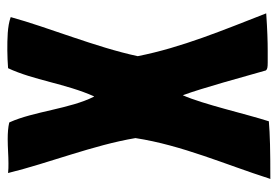

<svg xmlns="http://www.w3.org/2000/svg" viewBox="-134 -606 740 511"><g transform="rotate(90 235.5 -350.0)"><path d="M114 0C130 0 146 -1 161 -2C193 -70 202 -155 236 -231L237 -230C269 -167 276 -70 305 -6L306 -5C319 -2 333 -1 350 -1C373 -1 393 -3 414 -3C423 -3 431 -3 440 -2C413 -112 366 -228 347 -341C366 -465 418 -582 455 -698C455 -699 456 -699 456 -700H455C379 -700 337 -699 302 -696V-695C283 -636 257 -521 233 -467C214 -518 183 -632 167 -688C164 -692 159 -693 146 -693C138 -693 128 -693 115 -693C91 -693 58 -692 15 -689C59 -576 106 -464 129 -347C105 -235 52 -108 25 -9C50 0 83 0 114 0Z"/></g></svg>

Font: HEYCLAY
Style: Regular
Weight: 400
Designer: Marcelo Magalhaes
Foundry: Marcelo Magalhães
Version: Version 1.300;hotconv 1.0.109;makeotfexe 2.5.65596